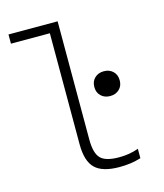

<svg xmlns="http://www.w3.org/2000/svg" viewBox="-111 -813 772 906"><g transform="rotate(-15 275.0 -360.0)"><path d="M361 10Q278 10 242 -25Q206 -60 206 -143V-685H16V-730H256V-152Q256 -86 280.5 -60.5Q305 -35 370 -35Q398 -35 421 -39Q444 -43 466 -51V-5Q440 3 414.5 6.5Q389 10 361 10ZM405 -325Q378 -325 360.5 -341.5Q343 -358 343 -385Q343 -413 360.5 -429.5Q378 -446 405 -446Q432 -446 449.5 -429.5Q467 -413 467 -385Q467 -358 449.5 -341.5Q432 -325 405 -325Z"/></g></svg>

Font: M PLUS Code Latin SemiExpanded Light
Style: Regular
Weight: 300
Width: 6
Designer: Coji Morishita
Foundry: UNDERFOREST DESIGN
Version: Version 1.002; ttfautohint (v1.8.3)